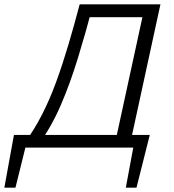

<svg xmlns="http://www.w3.org/2000/svg" viewBox="-41 -678 801 882"><path d="M72 -22Q116 -81 152 -151.5Q188 -222 217.5 -303Q247 -384 273.5 -473.5Q300 -563 325 -658H387Q353 -529 317 -411.5Q281 -294 238 -194.5Q195 -95 137 -16ZM-21 184 23 -58H90L30 184ZM20 0 30 -58H642L615 0ZM537 184 582 -58H647L586 184ZM483 0 626 -658H696L553 0ZM345 -599 357 -658H662L650 -599Z"/></svg>

Font: Ysabeau Office
Style: Italic
Weight: 400
Italic angle: -12°
Designer: Christian Thalmann (Catharsis Fonts)
Version: Version 2.001;gftools[0.9.30]; featfreeze: tnum,lnum,ss02